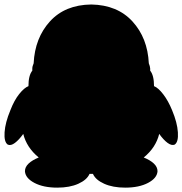

<svg xmlns="http://www.w3.org/2000/svg" viewBox="-20 -744 828 872"><path d="M27.2 -243.6Q44.6 -288.7 67.2 -316.9Q89.7 -345.1 109.2 -352.8Q109.2 -401.5 126.7 -423.1V-432.8Q126.7 -442.6 132.8 -456.4Q138.5 -571.8 206.9 -646.9Q275.4 -722.1 394.4 -723.6Q513.3 -721.5 581.8 -646.4Q650.3 -571.3 655.9 -456.4Q661.5 -442.6 662.1 -432.8V-423.1Q679.5 -401.5 679.5 -352.8Q699 -345.1 721.5 -315.6Q744.1 -286.2 761.5 -243.6Q785.1 -187.2 787.9 -143.1Q790.8 -99 773.3 -87.2Q759.5 -81.5 741 -95.1Q722.6 -108.7 703.1 -135.9Q687.7 -73.3 632.8 -28.7Q662.1 -16.9 678.7 -1.3Q695.4 14.4 695.4 33.8Q693.3 65.1 652.3 86.7Q611.3 108.2 548.7 108.2Q492.3 108.2 453.1 90.5Q413.8 72.8 402.1 45.6H386.7Q374.9 72.8 335.9 90.5Q296.9 108.2 240 108.2Q177.4 108.2 136.4 86.7Q95.4 65.1 93.3 33.8Q93.3 14.4 110 -1.3Q126.7 -16.9 155.9 -28.7Q101 -73.8 85.6 -135.9Q66.2 -108.7 47.7 -94.9Q29.2 -81 15.4 -87.2Q-2.1 -99 0.8 -143.1Q3.6 -187.2 27.2 -243.6Z"/></svg>

Font: FiraCode Nerd Font
Style: Regular
Weight: 400
Designer: Carrois Corporate, Edenspiekermann AG, Nikita Prokopov
Foundry: Carrois Corporate, Edenspiekermann AG, Nikita Prokopov
Version: Version 6.002;Nerd Fonts 2.2.2